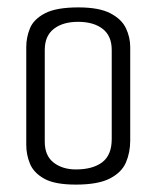

<svg xmlns="http://www.w3.org/2000/svg" viewBox="-20 -495 423 519"><path d="M185 4Q128 4 99.5 -12Q71 -28 61 -52.5Q51 -77 51 -103V-368Q51 -394 61 -418.5Q71 -443 101.5 -459Q132 -475 192 -475Q248 -475 278.5 -459Q309 -443 320.5 -418.5Q332 -394 332 -368V-115Q332 -83 320.5 -56Q309 -29 277 -12.5Q245 4 185 4ZM185 -37Q231 -37 256.5 -56.5Q282 -76 282 -119V-360Q282 -398 257.5 -417Q233 -436 191 -436Q150 -436 125.5 -417Q101 -398 101 -360V-112Q101 -74 125 -55.5Q149 -37 185 -37Z"/></svg>

Font: Smooch Sans
Style: Regular
Weight: 400
Designer: Robert E. Leuschke
Foundry: Robert E. Leuschke
Version: Version 1.010; ttfautohint (v1.8.3)